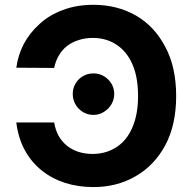

<svg xmlns="http://www.w3.org/2000/svg" viewBox="-20 -757 792 787"><path d="M46.9 -254.9Q85.9 -254.9 202.1 -254.9Q207 -224.6 219.7 -201.2Q233.4 -176.8 253.9 -160.2Q274.4 -143.6 300.8 -134.8Q328.1 -126 359.4 -126Q415 -126 458 -154.3Q500 -181.6 522.5 -234.4Q545.9 -288.1 545.9 -363.3Q545.9 -441.4 522.5 -494.1Q499 -546.9 457 -574.2Q415 -601.6 360.4 -601.6Q329.1 -601.6 302.7 -592.8Q276.4 -585 255.9 -569.3Q235.4 -553.7 221.7 -530.3Q208 -507.8 202.1 -478.5Q150.4 -478.5 46.9 -479.5Q53.7 -530.3 77.1 -576.2Q101.6 -622.1 141.6 -658.2Q181.6 -695.3 237.3 -715.8Q293 -737.3 363.3 -737.3Q460 -737.3 537.1 -693.4Q613.3 -649.4 657.2 -565.4Q702.1 -482.4 702.1 -363.3Q702.1 -245.1 657.2 -161.1Q612.3 -78.1 535.2 -34.2Q459 9.8 363.3 9.8Q299.8 9.8 245.1 -7.8Q191.4 -25.4 149.4 -59.6Q107.4 -93.8 81.1 -142.6Q54.7 -191.4 46.9 -254.9ZM363.3 -286.1Q328.1 -286.1 302.7 -311.5Q278.3 -336.9 278.3 -372.1Q278.3 -406.2 302.7 -431.6Q328.1 -456.1 363.3 -456.1Q397.5 -456.1 422.9 -431.6Q448.2 -406.2 448.2 -372.1Q448.2 -348.6 436.5 -329.1Q424.8 -309.6 405.3 -297.9Q386.7 -286.1 363.3 -286.1Z"/></svg>

Font: DeepSea
Style: Bold
Weight: 700
Designer: Stem
Version: Version 3.019;git-0a5106e0b